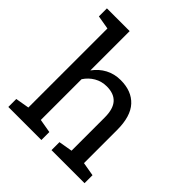

<svg xmlns="http://www.w3.org/2000/svg" viewBox="-204 -906 1049 1049"><g transform="rotate(45 321.0 -381.0)"><path d="M23.9 0V-61.5L103.5 -75.2V-686L23.9 -699.7V-761.7H199.7V-458Q227.1 -496.1 266.6 -517.1Q306.2 -538.1 354.5 -538.1Q439.5 -538.1 486.3 -487.3Q533.2 -436.5 533.2 -331.1V-75.2L612.8 -61.5V0H357.4V-61.5L437 -75.2V-332Q437 -397.5 408.9 -428.7Q380.9 -460 325.2 -460Q285.6 -460 253.2 -441.2Q220.7 -422.4 199.7 -390.1V-75.2L279.3 -61.5V0Z"/></g></svg>

Font: Hanuman
Style: Regular
Weight: 400
Designer: Danh Hong
Foundry: Danh Hong
Version: Version 9.000